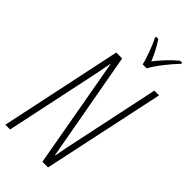

<svg xmlns="http://www.w3.org/2000/svg" viewBox="-286 -995 1059 1059"><g transform="rotate(45 243.5 -465.5)"><path d="M302 -771H333C359 -819 414 -886 450 -923L451 -931H434C392 -897 354 -854 324 -816C308 -859 283 -902 264 -931H247L246 -923C263 -891 294 -811 302 -771ZM2 0H39L147 -510C158 -563 168 -609 174 -646H176L291 0H335L487 -714H450L344 -212C337 -181 326 -127 317 -76H314L199 -714H153Z"/></g></svg>

Font: Noto Sans ExtraCondensed ExtraLight
Style: Italic
Weight: 200
Width: 2
Italic angle: -12°
Designer: Monotype Design Team
Foundry: Monotype Imaging Inc.
Version: Version 2.013